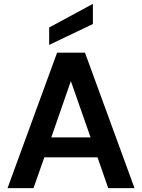

<svg xmlns="http://www.w3.org/2000/svg" viewBox="-20 -972 734 992"><path d="M19 0 275 -700H419L675 0H539L484 -159H209L153 0ZM245 -262H448L346 -553ZM234 -740V-830L460 -952V-848Z"/></svg>

Font: Rethink Sans
Style: Bold
Weight: 700
Designer: The Rethink Sans project authors (Hans Thiessen). DM Sans designed by Colophon Foundry.
Foundry: Rethink Communications LLC
Version: Version 1.001